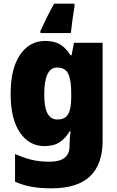

<svg xmlns="http://www.w3.org/2000/svg" viewBox="-20 -786 639 1046"><path d="M226 -563Q277 -563 309.5 -542.5Q342 -522 364 -485H370L383 -553H539V-17Q539 108 471 174Q403 240 259 240Q199 240 152 231.5Q105 223 62 204V53Q110 74 152.5 84.5Q195 95 250 95Q359 95 359 10V1Q359 -13 360.5 -32.5Q362 -52 365 -70H359Q338 -34 306 -12Q274 10 222 10Q139 10 88.5 -64Q38 -138 38 -275Q38 -413 89.5 -488Q141 -563 226 -563ZM291 -418Q221 -418 221 -272Q221 -200 239 -167.5Q257 -135 293 -135Q335 -135 351.5 -164.5Q368 -194 368 -256V-281Q368 -349 352 -383.5Q336 -418 291 -418ZM386 -752Q380 -716 374.5 -676.5Q369 -637 366 -606H200V-617Q217 -654 234.5 -689.5Q252 -725 275 -766H386Z"/></svg>

Font: Noto Sans Malayalam SemiCondensed Black
Style: Regular
Weight: 900
Width: 4
Designer: Jelle Bosma - Monotype Design Team
Foundry: Monotype Imaging Inc.
Version: Version 2.104; ttfautohint (v1.8.4.7-5d5b)